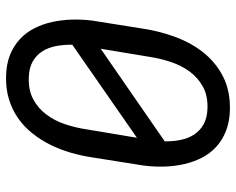

<svg xmlns="http://www.w3.org/2000/svg" viewBox="-92 -669 771 627"><g transform="rotate(-90 293.5 -355.5)"><path d="M513.2 -272.9Q504.9 -218.3 485.6 -166.7Q466.3 -115.2 434.3 -75.4Q402.3 -35.6 356.2 -12.2Q310.1 11.2 248 9.8Q209 8.8 179 -3.2Q148.9 -15.1 127.2 -35.2Q105.5 -55.2 91.8 -82Q78.1 -108.9 71 -139.9Q64 -170.9 63 -204.6Q62 -238.3 66.4 -272L92.8 -438.5Q98.1 -474.6 108.4 -510Q118.7 -545.4 134.5 -577.1Q150.4 -608.9 171.9 -635.7Q193.4 -662.6 220.9 -681.9Q248.5 -701.2 282.7 -711.7Q316.9 -722.2 358.4 -721.2Q397.9 -720.2 427.7 -708.3Q457.5 -696.3 479.2 -676Q501 -655.8 514.6 -628.9Q528.3 -602.1 535.2 -570.8Q542 -539.6 543 -505.9Q543.9 -472.2 539.6 -438.5ZM157.2 -293.9 460.9 -504.9Q461.4 -532.7 456.5 -558.1Q451.7 -583.5 439.2 -603Q426.8 -622.6 406 -634.3Q385.3 -646 354 -647Q312.5 -648.4 283 -632.6Q253.4 -616.7 233.2 -589.8Q212.9 -563 201.4 -528.6Q189.9 -494.1 184.6 -458.5ZM447.8 -412.1 145.5 -203.1Q145 -175.8 150.1 -150.9Q155.3 -126 167.7 -106.9Q180.2 -87.9 200.9 -76.2Q221.7 -64.5 252.4 -63.5Q293.9 -62 323.5 -78.1Q353 -94.2 373 -121.3Q393.1 -148.4 404.5 -182.9Q416 -217.3 421.4 -252.9Z"/></g></svg>

Font: TypoPRO Roboto Mono
Style: Italic
Weight: 400
Designer: Google
Version: Version 2.000986; 2015; ttfautohint (v1.3)